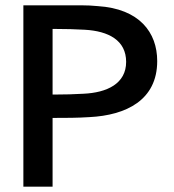

<svg xmlns="http://www.w3.org/2000/svg" viewBox="-20 -713 657 723"><path d="M572 -483C572 -591 505 -680 348 -690C327 -692 308 -693 286 -693H68V-10H178V-269H189C227 -269 271 -269 317 -272C455 -279 572 -336 572 -483ZM455 -480C455 -398 383 -364 294 -360C261 -358 223 -357 189 -357H178V-604H189C226 -604 265 -603 299 -601C389 -596 455 -561 455 -480Z"/></svg>

Font: Bluebird
Style: LiExt
Weight: 300
Designer: Jasper
Foundry: Cannot Into Space Fonts
Version: Version 0.98